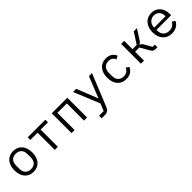

<svg xmlns="http://www.w3.org/2000/svg" viewBox="329 -1935 3541 3541"><g transform="rotate(-45 2100.0 -164.0)"><path d="M66 -258Q66 -319 82 -369Q98 -419 128.5 -454.5Q159 -490 202.5 -509Q246 -528 300 -528Q354 -528 397.5 -509Q441 -490 471.5 -454.5Q502 -419 518 -369Q534 -319 534 -258Q534 -196 518 -146.5Q502 -97 471.5 -61.5Q441 -26 397.5 -7Q354 12 300 12Q246 12 202.5 -7Q159 -26 128.5 -61.5Q98 -97 82 -146.5Q66 -196 66 -258ZM449 -221V-295Q449 -379 408 -419Q367 -459 300 -459Q233 -459 192 -419Q151 -379 151 -295V-221Q151 -137 192 -97Q233 -57 300 -57Q367 -57 408 -97Q449 -137 449 -221Z M860 -448H670V-516H1130V-448H940V0H860Z M1297 -516H1703V0H1623V-448H1377V0H1297Z M2267 -516H2347L2091 113Q2082 135 2071 151.5Q2060 168 2045 178.5Q2030 189 2009 194.5Q1988 200 1959 200H1883V132H2003L2061 -10L1853 -516H1935L2022 -300L2099 -104H2103L2180 -300Z M2484 -258Q2484 -319 2500 -369Q2516 -419 2546 -454.5Q2576 -490 2619 -509Q2662 -528 2717 -528Q2792 -528 2839 -495Q2886 -462 2908 -409L2844 -375Q2830 -415 2797.5 -437Q2765 -459 2717 -459Q2682 -459 2654.5 -447.5Q2627 -436 2608 -415Q2589 -394 2579.5 -365Q2570 -336 2570 -302V-214Q2570 -180 2579.5 -151Q2589 -122 2608 -101Q2627 -80 2655 -68.5Q2683 -57 2719 -57Q2771 -57 2805 -81Q2839 -105 2859 -147L2916 -108Q2893 -56 2844.5 -22Q2796 12 2718 12Q2662 12 2618.5 -7.5Q2575 -27 2545 -62Q2515 -97 2499.5 -147Q2484 -197 2484 -258Z M3107 -516H3187V-300H3297L3436 -516H3519L3393 -320Q3376 -294 3363 -283.5Q3350 -273 3332 -268V-264Q3352 -261 3366 -250.5Q3380 -240 3395 -214L3479 -68H3537V0H3479Q3453 0 3434 -14Q3415 -28 3396 -60L3297 -232H3187V0H3107Z M3667 -257Q3667 -319 3684.5 -369Q3702 -419 3733 -454.5Q3764 -490 3807.5 -509Q3851 -528 3904 -528Q3956 -528 3998.5 -509Q4041 -490 4071 -456.5Q4101 -423 4117 -377Q4133 -331 4133 -276V-238H3751V-214Q3751 -180 3762 -151Q3773 -122 3793.5 -101Q3814 -80 3843.5 -68.5Q3873 -57 3909 -57Q3961 -57 3999 -81Q4037 -105 4057 -147L4116 -107Q4093 -55 4039.5 -21.5Q3986 12 3909 12Q3853 12 3808.5 -7Q3764 -26 3732.5 -61.5Q3701 -97 3684 -146.5Q3667 -196 3667 -257ZM3751 -305V-298H4047V-309Q4047 -343 4036.5 -371Q4026 -399 4007.5 -419.5Q3989 -440 3962.5 -451Q3936 -462 3904 -462Q3871 -462 3843 -450Q3815 -438 3794.5 -417Q3774 -396 3762.5 -367.5Q3751 -339 3751 -305Z"/></g></svg>

Font: IBM Plaex Mono
Style: Regular
Weight: 400
Designer: Mike Abbink, Paul van der Laan, Pieter van Rosmalen
Foundry: Bold Monday
Version: Version 2.003